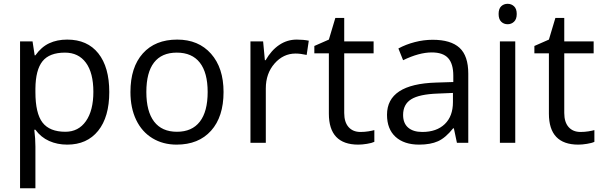

<svg xmlns="http://www.w3.org/2000/svg" viewBox="-20 -754 3180 1014"><path d="M335 9.8Q282.7 9.8 239.5 -9.5Q196.3 -28.8 167 -68.8H161.1Q167 -22 167 20V240.2H85.9V-535.2H151.9L163.1 -461.9H167Q198.2 -505.9 239.7 -525.4Q281.2 -544.9 335 -544.9Q441.4 -544.9 499.3 -472.2Q557.1 -399.4 557.1 -268.1Q557.1 -136.2 498.3 -63.2Q439.5 9.8 335 9.8ZM323.2 -476.1Q241.2 -476.1 204.6 -430.7Q168 -385.3 167 -286.1V-268.1Q167 -155.3 204.6 -106.7Q242.2 -58.1 325.2 -58.1Q394.5 -58.1 433.8 -114.3Q473.1 -170.4 473.1 -269Q473.1 -369.1 433.8 -422.6Q394.5 -476.1 323.2 -476.1Z M1160.6 -268.1Q1160.6 -137.2 1094.7 -63.7Q1028.8 9.8 912.6 9.8Q840.8 9.8 785.2 -23.9Q729.5 -57.6 699.2 -120.6Q668.9 -183.6 668.9 -268.1Q668.9 -398.9 734.4 -471.9Q799.8 -544.9 916 -544.9Q1028.3 -544.9 1094.5 -470.2Q1160.6 -395.5 1160.6 -268.1ZM752.9 -268.1Q752.9 -165.5 793.9 -111.8Q835 -58.1 914.6 -58.1Q994.1 -58.1 1035.4 -111.6Q1076.7 -165 1076.7 -268.1Q1076.7 -370.1 1035.4 -423.1Q994.1 -476.1 913.6 -476.1Q834 -476.1 793.5 -423.8Q752.9 -371.6 752.9 -268.1Z M1546.9 -544.9Q1582.5 -544.9 1610.8 -539.1L1599.6 -463.9Q1566.4 -471.2 1541 -471.2Q1476.1 -471.2 1429.9 -418.5Q1383.8 -365.7 1383.8 -287.1V0H1302.7V-535.2H1369.6L1378.9 -436H1382.8Q1412.6 -488.3 1454.6 -516.6Q1496.6 -544.9 1546.9 -544.9Z M1883.8 -57.1Q1905.3 -57.1 1925.3 -60.3Q1945.3 -63.5 1957 -66.9V-4.9Q1943.8 1.5 1918.2 5.6Q1892.6 9.8 1872.1 9.8Q1716.8 9.8 1716.8 -153.8V-472.2H1640.1V-511.2L1716.8 -544.9L1751 -659.2H1797.9V-535.2H1953.1V-472.2H1797.9V-157.2Q1797.9 -108.9 1820.8 -83Q1843.8 -57.1 1883.8 -57.1Z M2393.1 0 2377 -76.2H2373Q2333 -25.9 2293.2 -8.1Q2253.4 9.8 2193.8 9.8Q2114.3 9.8 2069.1 -31.2Q2023.9 -72.3 2023.9 -147.9Q2023.9 -310.1 2283.2 -317.9L2374 -320.8V-354Q2374 -417 2346.9 -447Q2319.8 -477.1 2260.3 -477.1Q2193.4 -477.1 2108.9 -436L2084 -498Q2123.5 -519.5 2170.7 -531.7Q2217.8 -543.9 2265.1 -543.9Q2360.8 -543.9 2407 -501.5Q2453.1 -459 2453.1 -365.2V0ZM2210 -57.1Q2285.6 -57.1 2328.9 -98.6Q2372.1 -140.1 2372.1 -214.8V-263.2L2291 -259.8Q2194.3 -256.3 2151.6 -229.7Q2108.9 -203.1 2108.9 -147Q2108.9 -103 2135.5 -80.1Q2162.1 -57.1 2210 -57.1Z M2701.2 0H2620.1V-535.2H2701.2ZM2613.3 -680.2Q2613.3 -708 2627 -720.9Q2640.6 -733.9 2661.1 -733.9Q2680.7 -733.9 2694.8 -720.7Q2709 -707.5 2709 -680.2Q2709 -652.8 2694.8 -639.4Q2680.7 -626 2661.1 -626Q2640.6 -626 2627 -639.4Q2613.3 -652.8 2613.3 -680.2Z M3045.9 -57.1Q3067.4 -57.1 3087.4 -60.3Q3107.4 -63.5 3119.1 -66.9V-4.9Q3106 1.5 3080.3 5.6Q3054.7 9.8 3034.2 9.8Q2878.9 9.8 2878.9 -153.8V-472.2H2802.2V-511.2L2878.9 -544.9L2913.1 -659.2H2960V-535.2H3115.2V-472.2H2960V-157.2Q2960 -108.9 2982.9 -83Q3005.9 -57.1 3045.9 -57.1Z"/></svg>

Font: f0_46866 
Style: Regular
Weight: 400
Foundry: Ascender Corporation
Version: Version 1.10